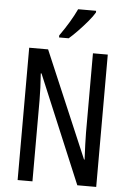

<svg xmlns="http://www.w3.org/2000/svg" viewBox="-62 -988 692 1032"><g transform="rotate(5 284.5 -471.5)"><path d="M497 0H395L151 -582H147Q153 -500 153 -438V0H73V-714H175L419 -141H422Q420 -185 418.5 -221.5Q417 -258 417 -286V-714H497ZM414 -934Q402 -913 378 -884.5Q354 -856 327.5 -828.5Q301 -801 280 -783H228V-794Q286 -876 317 -943H414Z"/></g></svg>

Font: Noto Sans ExtraCondensed
Style: Regular
Weight: 400
Width: 2
Designer: Monotype Design Team
Foundry: Monotype Imaging Inc.
Version: Version 2.013; ttfautohint (v1.8.4.7-5d5b)